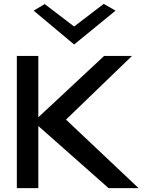

<svg xmlns="http://www.w3.org/2000/svg" viewBox="-20 -982 786 992"><path d="M154 -927 363 -752 577 -927 516 -962 363 -845 211 -961ZM696 -10 321 -364 662 -693H518L178 -376V-693H67V-10H178V-331L541 -10Z"/></svg>

Font: Bluebird
Style: LiExt
Weight: 300
Designer: Jasper
Foundry: Cannot Into Space Fonts
Version: Version 0.98